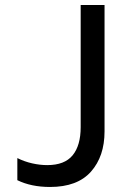

<svg xmlns="http://www.w3.org/2000/svg" viewBox="-20 -734 540 764"><path d="M179 10Q104 10 49 -17V-105Q77 -91 108 -84Q139 -77 168 -77Q237 -77 269 -116Q301 -155 301 -228V-714H396V-211Q396 -112 342 -51Q288 10 179 10Z"/></svg>

Font: Noto Sans Mono ExtraCondensed Medium
Style: Regular
Weight: 500
Width: 2
Designer: Monotype Design Team
Foundry: Monotype Imaging Inc.
Version: Version 2.014